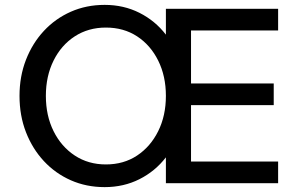

<svg xmlns="http://www.w3.org/2000/svg" viewBox="-20 -751 1207 787"><path d="M409 16Q334 16 270.5 -12Q207 -40 160 -90.5Q113 -141 86.5 -209Q60 -277 60 -358Q60 -438 86.5 -506Q113 -574 160 -624.5Q207 -675 270.5 -703Q334 -731 409 -731Q487 -731 551.5 -698.5Q616 -666 660 -609V-715H1120V-626H763V-409H1102V-320H763V-89H1120V0H660V-106Q616 -49 551.5 -16.5Q487 16 409 16ZM414 -77Q487 -77 542 -113.5Q597 -150 628.5 -213.5Q660 -277 660 -358Q660 -439 628.5 -502.5Q597 -566 542 -602Q487 -638 414 -638Q342 -638 286.5 -602Q231 -566 199.5 -502.5Q168 -439 168 -358Q168 -277 199.5 -213.5Q231 -150 286.5 -113.5Q342 -77 414 -77Z"/></svg>

Font: Wix Madefor Text Medium
Style: Regular
Weight: 500
Designer: Dalton Maag Ltd
Foundry: Dalton Maag Ltd
Version: Version 3.100